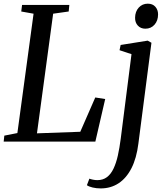

<svg xmlns="http://www.w3.org/2000/svg" viewBox="-25 -770 898 1044"><path d="M-5 0 -1.5 -32.5 69.5 -46.5 157.5 -695.5 90.5 -707.5 95 -743H352L348.5 -707.5L264 -695.5L176 -45L411.5 -53.5L493 -240L547 -231.5L493.5 0ZM727.5 10.5Q717.5 90.5 689.8 144.8Q662 199 619.5 226.8Q577 254.5 522.5 254.5Q499 254.5 478.2 249.5Q457.5 244.5 447.5 237L461 201.5Q468.5 204.5 480.8 207Q493 209.5 504 209.5Q535 209.5 556.5 193.2Q578 177 592.2 147Q606.5 117 615.8 75.8Q625 34.5 631.5 -16L690 -475.5L625 -497L631 -525.5L778 -549L798.5 -537.5ZM765.5 -614Q740 -614 724.5 -630.8Q709 -647.5 709.5 -674Q710 -707.5 729.5 -728.8Q749 -750 778.5 -750Q805 -750 819.8 -733.2Q834.5 -716.5 834.5 -692Q834.5 -657.5 815.2 -635.8Q796 -614 765.5 -614Z"/></svg>

Font: Merriweather 60pt
Style: Italic
Weight: 400
Italic angle: -7.8°
Version: Version 2.101